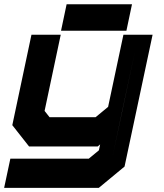

<svg xmlns="http://www.w3.org/2000/svg" viewBox="-32 -708 792 928"><path d="M108.5 0 27.5 -103 120 -540H261.5L183.5 -172L207.5 -141.5H430L490.5 -191.5L564.5 -540H705.5L570 97L445.5 200H-12L18 59H397L446 18.5L452 -10L440 0ZM558.5 -171 511.5 50.5 622.5 -470ZM263 -559.5 290 -687.5H606L579 -559.5Z"/></svg>

Font: Tourney Expanded Black
Style: Italic
Weight: 900
Width: 7
Italic angle: -12°
Designer: Tyler Finck
Foundry: Etcetera Type Co
Version: Version 1.010; ttfautohint (v1.8.3)